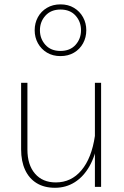

<svg xmlns="http://www.w3.org/2000/svg" viewBox="-20 -868 575 892"><path d="M420.9 -483.4V-151.4V0H449.7V-483.4ZM78.1 -174.3Q78.1 -118.7 96.7 -78.6Q115.2 -38.6 150.4 -17.1Q185.5 4.4 235.4 4.4Q286.6 4.4 327.4 -21.5Q368.2 -47.4 395.8 -95.9Q423.3 -144.5 434.1 -212.4L420.9 -236.3Q405.8 -133.3 358.4 -76.9Q311 -20.5 239.3 -20.5Q177.7 -20.5 142.6 -61.3Q107.4 -102.1 107.4 -173.3V-483.4H78.1ZM261.2 -823.7Q305.7 -823.7 331.1 -795.4Q356.4 -767.1 356.4 -727.5Q356.4 -688 331.1 -659.7Q305.7 -631.3 260.7 -631.3Q216.3 -631.3 190.9 -659.7Q165.5 -688 165.5 -727.5Q165.5 -767.1 191.2 -795.4Q216.8 -823.7 261.2 -823.7ZM261.2 -847.7Q225.1 -847.7 198 -831.5Q170.9 -815.4 156 -788.1Q141.1 -760.7 141.1 -727.5Q141.1 -694.3 156.2 -667Q171.4 -639.6 198.2 -623.5Q225.1 -607.4 260.7 -607.4Q296.9 -607.4 324 -623.5Q351.1 -639.6 366 -667Q380.9 -694.3 380.9 -727.5Q380.9 -760.7 365.7 -788.1Q350.6 -815.4 323.7 -831.5Q296.9 -847.7 261.2 -847.7Z"/></svg>

Font: Estedad-FD-VF Thin
Style: Regular
Weight: 100
Designer: Amin Abedi
Version: Version 5.0